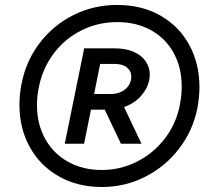

<svg xmlns="http://www.w3.org/2000/svg" viewBox="-20 -748 844 776"><path d="M320.3 -552.7H441.4Q489.3 -552.7 521.5 -538.1Q553.7 -523.4 569.6 -499Q585.4 -474.6 585.4 -445.8Q585.4 -436.5 583 -424.3Q576.2 -390.1 549.8 -360.1Q523.4 -330.1 481.4 -315.4L551.8 -167H468.8L403.3 -304.7H347.7L319.8 -167H241.7ZM58.6 -323.7Q58.6 -367.2 66.9 -408.2Q84.5 -500.5 139.6 -573.2Q194.8 -646 276.6 -687Q358.4 -728 453.6 -728Q553.7 -728 629.2 -684.6Q704.6 -641.1 745.4 -565.7Q786.1 -490.2 786.1 -396Q786.1 -356.4 777.8 -311Q759.8 -220.7 704.3 -147.9Q648.9 -75.2 567.1 -33.7Q485.4 7.8 391.6 7.8Q293.5 7.8 217.8 -35.2Q142.1 -78.1 100.3 -153.8Q58.6 -229.5 58.6 -323.7ZM707 -324.2Q714.4 -362.3 714.4 -397.9Q714.4 -474.6 682.1 -533.7Q649.9 -592.8 590.8 -625.7Q531.7 -658.7 453.6 -658.7Q376 -658.7 309.1 -625.2Q242.2 -591.8 197 -531.7Q151.9 -471.7 136.7 -394.5Q129.4 -357.9 129.4 -323.2Q129.4 -247.6 162.1 -187.7Q194.8 -127.9 254.4 -94.5Q314 -61 391.6 -61Q467.3 -61 534.2 -95Q601.1 -128.9 646.7 -188.7Q692.4 -248.5 707 -324.2ZM428.7 -368.2Q452.6 -368.2 471.4 -377.7Q490.2 -387.2 500.5 -403.3Q510.7 -419.4 510.7 -438Q510.7 -460.9 492.9 -475.3Q475.1 -489.7 443.4 -489.7H384.8L360.4 -368.2Z"/></svg>

Font: Reddit Sans Chocolate SemiBold
Style: Italic
Weight: 600
Italic angle: -11.25°
Designer: Stephen Hutchings
Version: Version 1.013